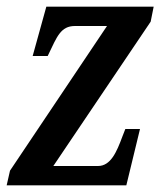

<svg xmlns="http://www.w3.org/2000/svg" viewBox="-20 -556 481 576"><path d="M0 0H359L400 -169H356L347 -146C330 -100 312 -58 274 -58H140L432 -491L441 -536H119L78 -388H123L125 -392C151 -446 162 -478 205 -478H301L10 -44Z"/></svg>

Font: Noto Serif Condensed Semi
Style: Italic
Weight: 600
Width: 3
Italic angle: -12°
Designer: Monotype Design Team
Foundry: Monotype Imaging Inc.
Version: Version 1.901